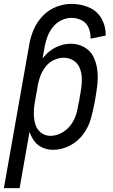

<svg xmlns="http://www.w3.org/2000/svg" viewBox="-61 -763 581 988"><path d="M-41 205 90 -536Q97 -576 113.5 -613.5Q130 -651 160 -682Q190 -713 229 -728Q268 -743 307 -743Q354 -743 396.5 -725Q439 -707 461.5 -667Q484 -627 483 -580L405 -564Q406 -593 395.5 -619Q385 -645 360.5 -658Q336 -671 307 -671Q280 -671 254.5 -658.5Q229 -646 211 -623.5Q193 -601 183.5 -575.5Q174 -550 169 -524L158 -462Q162 -467 167 -473Q193 -504 229.5 -521Q266 -538 304 -538Q343 -538 375 -519Q407 -500 422 -466.5Q437 -433 440.5 -395.5Q444 -358 439 -319Q434 -280 427 -241Q419 -198 407.5 -155Q396 -112 368 -73.5Q340 -35 298 -13.5Q256 8 212 8Q179 8 150.5 -7Q122 -22 107 -50Q97 -66 91 -85L40 205ZM199 -64Q231 -64 261 -82Q291 -100 309.5 -129Q328 -158 335 -189.5Q342 -221 348 -253L349 -262L354 -289L355 -298L357 -308Q361 -335 360 -362Q359 -389 349 -413.5Q339 -438 316.5 -452Q294 -466 267 -466Q242 -466 217 -454.5Q192 -443 175 -421.5Q158 -400 148 -376Q140 -354 135 -332L117 -229Q113 -205 113 -180Q113 -151 120.5 -124.5Q128 -98 149 -81Q170 -64 199 -64Z"/></svg>

Font: Iosevka SS08
Style: Italic
Weight: 400
Italic angle: -10°
Monospace: yes
Designer: Belleve Invis
Foundry: Belleve Invis
Version: 2.1.0; ttfautohint (v1.8.2)